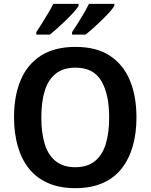

<svg xmlns="http://www.w3.org/2000/svg" viewBox="-20 -969 784 999"><path d="M690 -358Q690 -275 670.5 -207.5Q651 -140 612 -91Q573 -42 513 -16Q453 10 372 10Q290 10 230 -16.5Q170 -43 131 -91.5Q92 -140 72.5 -208Q53 -276 53 -359Q53 -470 87.5 -552Q122 -634 193 -679.5Q264 -725 373 -725Q481 -725 551 -679.5Q621 -634 655.5 -551.5Q690 -469 690 -358ZM195 -358Q195 -277 213 -219Q231 -161 270.5 -130Q310 -99 372 -99Q434 -99 473 -130Q512 -161 530 -219Q548 -277 548 -358Q548 -479 507 -548Q466 -617 373 -617Q310 -617 270.5 -586Q231 -555 213 -497Q195 -439 195 -358ZM575 -939Q568 -926 550 -906Q532 -886 509.5 -864Q487 -842 465 -822.5Q443 -803 425 -789H355V-802Q368 -821 384.5 -847Q401 -873 416.5 -900Q432 -927 443 -949H575ZM389 -939Q382 -926 364 -906Q346 -886 323.5 -864Q301 -842 279 -822.5Q257 -803 240 -789H169V-802Q182 -821 198 -847Q214 -873 230.5 -900Q247 -927 257 -949H389Z"/></svg>

Font: Noto Sans Display SemiBold
Style: Regular
Weight: 600
Designer: Monotype Design Team
Foundry: Monotype Imaging Inc.
Version: Version 2.003